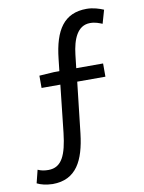

<svg xmlns="http://www.w3.org/2000/svg" viewBox="-93 -812 742 986"><g transform="rotate(-10 277.5 -319.0)"><path d="M516 -727C495 -736 462 -747 428 -747C310 -747 258 -667 242 -519L235 -456H207L130 -451V-387H228L201 -140C188 -27 162 34 92 34C72 34 54 31 37 23L20 91C39 101 67 108 101 109C225 109 270 15 286 -121L316 -387H463V-456H323L331 -526C340 -603 366 -672 433 -672C461 -672 480 -663 496 -657Z"/></g></svg>

Font: Source Han Sans CN Regular
Style: Regular
Weight: 400
Designer: Ryoko NISHIZUKA (kana & ideographs); Paul D. Hunt (Latin, Greek & Cyrillic); Wenlong ZHANG (bopomofo); Sandoll Communica
Foundry: Adobe Systems Incorporated
Version: Version 1.004;PS 1.004;hotconv 1.0.82;makeotf.lib2.5.63406